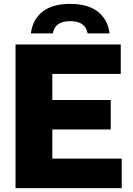

<svg xmlns="http://www.w3.org/2000/svg" viewBox="-20 -969 683 989"><path d="M249.5 -152H607V0H60V-740H602V-588H249.5V-454H550.5V-302H249.5ZM341.5 -949Q433.5 -949 484.5 -908.5Q535.5 -868 544.5 -797H431.5Q425.5 -828.5 403.8 -844.2Q382 -860 341.5 -860Q301.5 -860 279.8 -844.2Q258 -828.5 252 -797H139Q148 -868.5 199 -908.8Q250 -949 341.5 -949Z"/></svg>

Font: Encode Sans ExtraBold
Style: Regular
Weight: 800
Designer: Multiple Designers
Foundry: Impallari Type
Version: Version 2.000